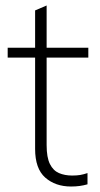

<svg xmlns="http://www.w3.org/2000/svg" viewBox="-20 -674 364 700"><path d="M8 -464V-500H302V-464ZM299 -43V-2Q285 2 270.5 4Q256 6 239 6Q182 6 145 -26.5Q108 -59 108 -131V-636L150 -654V-145Q150 -100 162 -76Q174 -52 195 -43Q216 -34 243 -34Q260 -34 272 -36Q284 -38 299 -43Z"/></svg>

Font: Muli ExtraLight
Style: Regular
Weight: 250
Designer: Vernon Adams
Foundry: Vernon Adams
Version: Version 2.100; ttfautohint (v1.8.1.43-b0c9)